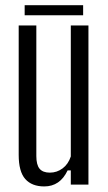

<svg xmlns="http://www.w3.org/2000/svg" viewBox="-20 -696 408 724"><path d="M147 7Q100 7 75.2 -21Q50.5 -49 50.5 -112V-600H117V-107.5Q117 -74.5 129.2 -59.8Q141.5 -45 168 -45Q194.5 -45 216 -61Q237.5 -77 247 -106V-600H313.5V0H247V-53.5H235Q220.5 -23 198.5 -8Q176.5 7 147 7ZM73 -676.5H293.5V-638.5H73Z"/></svg>

Font: Big Shoulders Display Thin
Style: Regular
Weight: 400
Version: Version 2.002